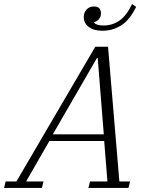

<svg xmlns="http://www.w3.org/2000/svg" viewBox="-71 -929 732 949"><path d="M-43 -32H10L400 -698H463L519 -32H572L564 0H366L374 -32H460L444 -232H173L58 -32H144L136 0H-51ZM190 -265H442L412 -642H408ZM436 -777Q392 -777 367.5 -796Q343 -815 343 -844Q343 -867 357 -882Q371 -897 393 -897Q428 -897 428 -863Q428 -845 417 -833.5Q406 -822 395 -820V-816Q407 -803 441 -803Q484 -803 519 -827Q554 -851 582 -909L602 -895Q569 -828 526.5 -802.5Q484 -777 436 -777Z"/></svg>

Font: IBM Plex Serif Light
Style: Italic
Weight: 300
Italic angle: -14°
Designer: Mike Abbink, Paul van der Laan, Pieter van Rosmalen
Foundry: Bold Monday
Version: Version 3.001